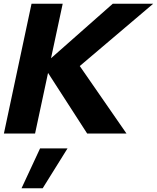

<svg xmlns="http://www.w3.org/2000/svg" viewBox="-20 -720 846 1035"><path d="M1 0 150 -700H318L255 -406L588 -700H806L410 -364L662 0H450L239 -327L169 0ZM96 295 196 80H344L210 295Z"/></svg>

Font: Red Hat Display Black
Style: Italic
Weight: 900
Italic angle: -12°
Designer: Pentagram, MCKL
Foundry: Pentagram, MCKL
Version: Version 1.023; ttfautohint (v1.8.3)